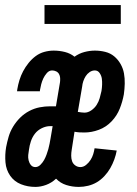

<svg xmlns="http://www.w3.org/2000/svg" viewBox="-20 -727 540 755"><path d="M290 8Q264 8 240.5 0.5Q217 -7 201 -24H200Q183 -8 161.5 0Q140 8 119 8Q89 8 62.5 -2.5Q36 -13 20 -36Q4 -59 1.5 -88.5Q-1 -118 4 -148Q8 -169 14 -189.5Q20 -210 31.5 -229Q43 -248 59 -264Q75 -280 95 -290.5Q115 -301 136 -305Q157 -309 177 -309H200L216 -404Q217 -412 216.5 -420.5Q216 -429 212 -436Q208 -443 200.5 -446.5Q193 -450 185 -450Q173 -450 164 -439.5Q155 -429 150 -418Q145 -407 142 -395.5Q139 -384 137 -372V-368H47L48 -376Q51 -394 56.5 -412Q62 -430 71 -447Q80 -464 92.5 -479.5Q105 -495 120.5 -506.5Q136 -518 154.5 -523Q173 -528 191 -528Q214 -528 235.5 -522.5Q257 -517 273 -504Q291 -517 312 -522.5Q333 -528 353 -528Q374 -528 394 -523Q414 -518 429 -505.5Q444 -493 454 -475.5Q464 -458 467.5 -438.5Q471 -419 470.5 -398Q470 -377 467 -356Q462 -328 451 -300Q440 -272 418.5 -249.5Q397 -227 368.5 -216.5Q340 -206 312 -206Q302 -206 292.5 -206.5Q283 -207 273 -209L262 -138Q260 -126 260 -114.5Q260 -103 263.5 -93Q267 -83 276 -76.5Q285 -70 296 -70Q308 -70 318.5 -78.5Q329 -87 336 -98Q343 -109 346.5 -120.5Q350 -132 352 -144L439 -135Q436 -118 429.5 -100Q423 -82 413.5 -65.5Q404 -49 390.5 -34.5Q377 -20 361 -10.5Q345 -1 326.5 3.5Q308 8 290 8ZM312 -284Q326 -284 339 -293Q352 -302 360 -314.5Q368 -327 372 -341Q376 -355 379 -369Q381 -381 381.5 -393.5Q382 -406 380.5 -417.5Q379 -429 372 -439.5Q365 -450 353 -450Q342 -450 332.5 -443.5Q323 -437 317 -427.5Q311 -418 307.5 -407.5Q304 -397 303 -386L286 -287Q293 -286 299.5 -285Q306 -284 312 -284ZM119 -70Q130 -70 139 -79Q148 -88 153.5 -98Q159 -108 163 -119Q167 -130 170 -140.5Q173 -151 175 -162Q177 -173 179 -184L187 -231H177Q161 -231 144.5 -223Q128 -215 117.5 -201.5Q107 -188 101.5 -171.5Q96 -155 94 -139Q92 -128 91 -117.5Q90 -107 92.5 -96.5Q95 -86 101.5 -78Q108 -70 119 -70ZM455 -633H155V-707H455Z"/></svg>

Font: Iosevka Term Curly Semibold
Style: Italic
Weight: 600
Italic angle: -9°
Designer: Belleve Invis
Foundry: Belleve Invis
Version: Version 32.3.0